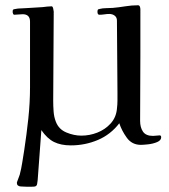

<svg xmlns="http://www.w3.org/2000/svg" viewBox="-20 -548 640 729"><path d="M592 -27Q592 -15 576.5 -8.5Q561 -2 542.5 0Q524 2 515 2Q481 2 461.5 -25Q442 -52 433 -80Q400 -37 351.5 -16.5Q303 4 249 4Q211 4 185 -9Q159 -22 137 -54Q133 -6 130 41.5Q127 89 123 136Q122 142 121 150Q120 158 113 160Q109 161 97 161Q85 161 82 161Q74 161 59 160Q44 159 44 146Q44 144 49 131.5Q54 119 55 115Q61 92 64.5 69Q68 46 72 22Q81 -37 87.5 -97.5Q94 -158 94 -217V-466Q94 -494 66 -494Q58 -494 50 -493Q42 -492 34 -492Q31 -492 29.5 -496Q28 -500 28 -502Q28 -510 30 -511.5Q32 -513 39 -514Q48 -516 57.5 -516Q67 -516 77 -517Q94 -518 110 -519Q126 -520 142 -521Q150 -522 159 -523Q168 -524 176 -524Q180 -524 182 -515.5Q184 -507 184 -504Q184 -419 183 -334.5Q182 -250 182 -165Q182 -146 183.5 -125Q185 -104 192 -86Q203 -57 232 -45Q261 -33 289 -33Q320 -33 349.5 -44.5Q379 -56 400 -79Q421 -102 424 -135Q426 -151 426 -166.5Q426 -182 426 -197Q426 -265 425 -333.5Q424 -402 424 -470Q424 -482 415.5 -488.5Q407 -495 395 -495Q386 -495 376.5 -493.5Q367 -492 357 -492Q353 -492 351.5 -495.5Q350 -499 350 -503Q350 -509 352 -512Q353 -513 355 -513Q357 -513 358 -514Q370 -517 382.5 -517Q395 -517 408 -518Q431 -520 455.5 -524Q480 -528 504 -528Q509 -528 511 -523Q513 -518 513 -513V-340Q513 -277 512.5 -214.5Q512 -152 512 -89Q512 -64 523 -48Q534 -32 561 -32Q568 -32 574 -33Q580 -34 586 -34Q592 -34 592 -27Z"/></svg>

Font: Kaisei Decol
Style: Regular
Weight: 400
Designer: Font-Kai, 金井和夫
Foundry: KAZUO KANAI
Version: Version 5.003